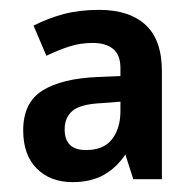

<svg xmlns="http://www.w3.org/2000/svg" viewBox="-20 -742 393 389"><path d="M181 -722Q242 -722 275 -691.5Q308 -661 308 -598V-379H250L234 -429Q216 -402 190 -387.5Q164 -373 127 -373Q82 -373 54.5 -400.5Q27 -428 27 -478Q27 -534 66 -558.5Q105 -583 178 -586L224 -588V-604Q224 -631 209 -643Q194 -655 168 -655Q143 -655 121 -648Q99 -641 74 -629L48 -690Q77 -705 109 -713.5Q141 -722 181 -722ZM185 -533Q143 -531 127 -517.5Q111 -504 111 -480Q111 -438 154 -438Q190 -438 207 -460Q224 -482 224 -517V-536Z"/></svg>

Font: Noto Sans Lao UI SemCond SemBd
Style: Regular
Weight: 600
Width: 4
Designer: Monotype Design Team
Foundry: Monotype Imaging Inc.
Version: Version 2.000; ttfautohint (v1.8.4.7-5d5b)